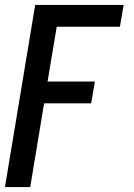

<svg xmlns="http://www.w3.org/2000/svg" viewBox="-20 -550 540 775"><path d="M0 205 122 -530H479L464 -442H209L172 -221H363L348 -133H158L102 205Z"/></svg>

Font: Iosevka Curly Semibold Oblique
Style: Regular
Weight: 600
Italic angle: -9°
Monospace: yes
Designer: Belleve Invis
Foundry: Belleve Invis
Version: Version 11.1.0; ttfautohint (v1.8.3)